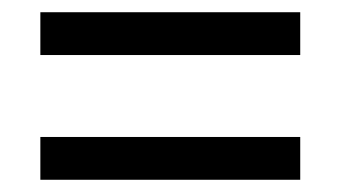

<svg xmlns="http://www.w3.org/2000/svg" viewBox="-20 -509 560 314"><path d="M46 -419V-489H471V-419ZM46 -215V-285H471V-215Z"/></svg>

Font: Noto Sans Khmer SemiCondensed
Style: Regular
Weight: 400
Width: 4
Designer: Danh Hong and the Monotype Design Team
Foundry: Monotype Imaging Inc.
Version: Version 2.004